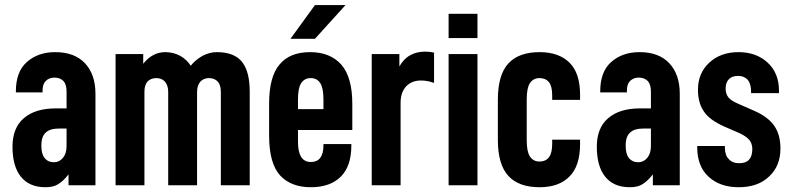

<svg xmlns="http://www.w3.org/2000/svg" viewBox="-20 -746 3188 773"><path d="M364.3 -368.2V0H255.9V-43.9Q234.4 -16.6 214.8 -4.9Q196.3 7.8 163.1 7.8Q97.7 7.8 63.5 -35.2Q30.3 -77.1 30.3 -155.3Q30.3 -230.5 75.2 -269.5Q121.1 -309.6 204.1 -309.6H248V-377Q248 -406.2 235.4 -419.9Q221.7 -433.6 199.2 -433.6Q177.7 -433.6 164.1 -419.9Q151.4 -407.2 151.4 -381.8V-374H43.9V-377.9Q43.9 -457 87.9 -496.1Q132.8 -536.1 202.1 -536.1Q280.3 -536.1 322.3 -491.2Q364.3 -446.3 364.3 -368.2ZM248 -158.2V-228.5H217.8Q181.6 -228.5 165 -212.9Q146.5 -197.3 146.5 -160.2Q146.5 -126 159.2 -110.4Q172.9 -92.8 197.3 -92.8Q218.8 -92.8 233.4 -110.4Q248 -127.9 248 -158.2Z M445.3 -528.3H556.6V-489.3Q593.8 -536.1 645.5 -536.1Q677.7 -536.1 705.1 -521.5Q731.4 -506.8 748 -481.4Q757.8 -494.1 770 -503.9Q782.2 -513.7 795.9 -521.5Q824.2 -536.1 852.5 -536.1Q923.8 -536.1 955.1 -496.1Q985.4 -457 985.4 -377V0H869.1V-376Q869.1 -404.3 856.4 -418Q842.8 -431.6 821.3 -431.6Q800.8 -431.6 787.1 -418Q773.4 -402.3 773.4 -376V0H657.2V-376Q657.2 -402.3 643.6 -418Q629.9 -431.6 609.4 -431.6Q587.9 -431.6 574.2 -418Q561.5 -404.3 561.5 -376V0H445.3Z M1179.7 -222.7V-174.8Q1179.7 -93.8 1231.4 -93.8Q1282.2 -93.8 1282.2 -161.1V-166H1394.5V-160.2Q1394.5 -77.1 1352.5 -35.2Q1309.6 7.8 1231.4 7.8Q1151.4 7.8 1107.4 -40Q1063.5 -88.9 1063.5 -199.2V-328.1Q1063.5 -437.5 1105.5 -486.3Q1146.5 -536.1 1228.5 -536.1Q1309.6 -536.1 1354.5 -485.4Q1398.4 -434.6 1398.4 -328.1V-222.7ZM1179.7 -345.7V-306.6H1282.2V-345.7Q1282.2 -391.6 1269.5 -411.1Q1256.8 -431.6 1230.5 -431.6Q1206.1 -431.6 1192.4 -411.1Q1179.7 -391.6 1179.7 -345.7ZM1248 -725.6H1371.1L1248 -589.8H1149.4Z M1476.6 -528.3H1587.9V-478.5Q1606.4 -510.7 1632.8 -524.4Q1658.2 -538.1 1691.4 -538.1Q1701.2 -538.1 1710.4 -537.1Q1719.7 -536.1 1727.5 -534.2V-412.1Q1701.2 -421.9 1674.8 -421.9Q1637.7 -421.9 1615.2 -398.4Q1592.8 -374 1592.8 -332V0H1476.6Z M1786.1 -528.3H1902.3V0H1786.1ZM1786.1 -690.4H1902.3V-592.8H1786.1Z M1984.4 -182.6V-344.7Q1984.4 -445.3 2027.3 -491.2Q2069.3 -536.1 2152.3 -536.1Q2230.5 -536.1 2273.4 -493.2Q2315.4 -451.2 2315.4 -364.3V-343.8H2203.1V-362.3Q2203.1 -398.4 2190.4 -415Q2176.8 -431.6 2152.3 -431.6Q2127 -431.6 2113.3 -411.1Q2100.6 -391.6 2100.6 -345.7V-181.6Q2100.6 -135.7 2113.3 -116.2Q2127 -95.7 2151.4 -95.7Q2177.7 -95.7 2190.4 -113.3Q2203.1 -129.9 2203.1 -167V-183.6H2315.4V-167Q2315.4 -78.1 2273.4 -36.1Q2231.4 7.8 2152.3 7.8Q2069.3 7.8 2027.3 -37.1Q1984.4 -83 1984.4 -182.6Z M2716.8 -368.2V0H2608.4V-43.9Q2586.9 -16.6 2567.4 -4.9Q2548.8 7.8 2515.6 7.8Q2450.2 7.8 2416 -35.2Q2382.8 -77.1 2382.8 -155.3Q2382.8 -230.5 2427.7 -269.5Q2473.6 -309.6 2556.6 -309.6H2600.6V-377Q2600.6 -406.2 2587.9 -419.9Q2574.2 -433.6 2551.8 -433.6Q2530.3 -433.6 2516.6 -419.9Q2503.9 -407.2 2503.9 -381.8V-374H2396.5V-377.9Q2396.5 -457 2440.4 -496.1Q2485.4 -536.1 2554.7 -536.1Q2632.8 -536.1 2674.8 -491.2Q2716.8 -446.3 2716.8 -368.2ZM2600.6 -158.2V-228.5H2570.3Q2534.2 -228.5 2517.6 -212.9Q2499 -197.3 2499 -160.2Q2499 -126 2511.7 -110.4Q2525.4 -92.8 2549.8 -92.8Q2571.3 -92.8 2585.9 -110.4Q2600.6 -127.9 2600.6 -158.2Z M2787.1 -152.3V-158.2H2898.4V-152.3Q2898.4 -121.1 2914.1 -105.5Q2928.7 -88.9 2956.1 -88.9Q2983.4 -88.9 2996.1 -103.5Q3008.8 -117.2 3008.8 -146.5Q3008.8 -168 2996.1 -183.6Q2982.4 -198.2 2957 -210L2896.5 -236.3Q2835 -263.7 2813.5 -297.9Q2790 -332 2790 -384.8Q2790 -451.2 2835 -493.2Q2880.9 -536.1 2953.1 -536.1Q3025.4 -536.1 3071.3 -493.2Q3116.2 -451.2 3116.2 -380.9V-371.1H3003.9V-377Q3003.9 -408.2 2990.2 -424.8Q2975.6 -440.4 2952.1 -440.4Q2927.7 -440.4 2915 -427.7Q2901.4 -414.1 2901.4 -389.6Q2901.4 -368.2 2912.1 -354.5Q2922.9 -340.8 2950.2 -329.1L3014.6 -300.8Q3071.3 -276.4 3096.7 -240.2Q3122.1 -204.1 3122.1 -148.4Q3122.1 -78.1 3077.1 -36.1Q3032.2 7.8 2954.1 7.8Q2877.9 7.8 2832 -35.2Q2787.1 -77.1 2787.1 -152.3Z"/></svg>

Font: Dinish Condensed
Style: Bold
Weight: 700
Width: 3
Designer: Bert Driehuis
Foundry: Playbeing
Version: Version 3.006; git-39231f3c-release